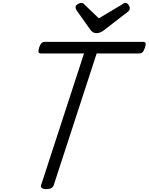

<svg xmlns="http://www.w3.org/2000/svg" viewBox="-20 -1286 1023 1321"><path d="M298 15Q256 15 263 -13L558 -918H264Q249 -918 245.5 -927Q242 -936 249 -958Q257 -981 266 -989.5Q275 -998 290 -998H963Q978 -998 981.5 -989.5Q985 -981 977 -958Q970 -936 961 -927Q952 -918 937 -918H645L350 -13Q346 1 333 8Q320 15 298 15ZM842 -1266Q854 -1266 863.5 -1254Q873 -1242 873 -1231Q873 -1221 870 -1216Q867 -1211 862 -1207L699 -1081Q684 -1069 671 -1063.5Q658 -1058 642 -1058Q629 -1058 618.5 -1065Q608 -1072 599 -1085L507 -1215Q502 -1223 501 -1228Q500 -1233 500 -1237Q500 -1249 514.5 -1257.5Q529 -1266 539 -1266Q549 -1266 554 -1261.5Q559 -1257 566 -1250L660 -1160L813 -1251Q820 -1255 827 -1260.5Q834 -1266 842 -1266Z"/></svg>

Font: Playwrite US Trad
Style: Regular
Weight: 400
Designer: Veronika Burian, José Scaglione
Foundry: TypeTogether
Version: Version 1.002